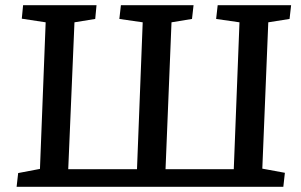

<svg xmlns="http://www.w3.org/2000/svg" viewBox="-20 -720 1159 740"><path d="M44 0 50 -53 134 -69 156 -634 64 -648 69 -700H352L347 -647L267 -634L243 -68H508L530 -634L440 -647L446 -700H726L720 -647L641 -634L618 -68H881L903 -634L813 -647L819 -700H1102L1096 -647L1014 -634L991 -70L1078 -54L1072 0Z"/></svg>

Font: Literata 12pt Medium
Style: Italic
Weight: 500
Italic angle: -2°
Designer: Latin by Veronika Burian and Jose Scaglione. Greek by Irene Vlachou. Cyrillic by Vera Evstafieva
Foundry: TypeTogether
Version: Version 3.002